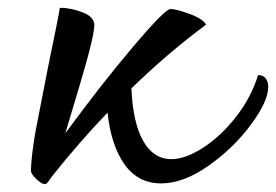

<svg xmlns="http://www.w3.org/2000/svg" viewBox="-20 -457 706 491"><path d="M666 -235Q666 -198 621.5 -138Q577 -78 513 -33Q449 12 392 12Q333 12 298.5 -36.5Q264 -85 255 -169Q183 -94 113 -6Q111 -3 105 5.5Q99 14 95 14Q87 14 73.5 1.5Q60 -11 59 -20Q60 -59 71 -122L103 -286Q131 -421 133 -437Q163 -437 193.5 -424.5Q224 -412 221 -388Q219 -365 204.5 -311.5Q190 -258 147 -116Q237 -239 319.5 -336.5Q402 -434 416 -434Q430 -434 464.5 -421.5Q499 -409 507 -394Q411 -323 316 -231Q320 -142 346.5 -96Q373 -50 418 -50Q454 -50 499 -79Q544 -108 583 -157.5Q622 -207 640 -265Q653 -265 659.5 -256.5Q666 -248 666 -235Z"/></svg>

Font: Charmonman
Style: Bold
Weight: 700
Designer: Ekaluck Peanpanawate
Foundry: Cadson Demak Co.,Ltd.
Version: Version 1.000; ttfautohint (v1.6)